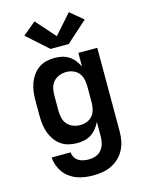

<svg xmlns="http://www.w3.org/2000/svg" viewBox="-143 -859 887 1167"><g transform="rotate(-15 300.0 -275.5)"><path d="M296 223Q271 223 245 219.5Q219 216 195 207.5Q171 199 149.5 183.5Q128 168 113 147.5Q98 127 89 102.5Q80 78 79 52H198Q199 69 208 84Q217 99 231.5 107.5Q246 116 262.5 119Q279 122 296 122Q319 122 340 114Q361 106 375 88.5Q389 71 394.5 49Q400 27 400 5V-86Q390 -65 375.5 -46.5Q361 -28 341 -15Q321 -2 298 3Q275 8 251 8Q224 8 198 1.5Q172 -5 150.5 -20.5Q129 -36 113.5 -58Q98 -80 89 -105Q80 -130 76.5 -156.5Q73 -183 73 -210V-310Q73 -337 76.5 -363.5Q80 -390 89 -415Q98 -440 113.5 -462Q129 -484 150.5 -499.5Q172 -515 198 -521.5Q224 -528 251 -528Q275 -528 298 -523Q321 -518 341 -505Q361 -492 375.5 -473.5Q390 -455 400 -434V-520H519V5Q519 35 513.5 64Q508 93 494.5 119.5Q481 146 459.5 166.5Q438 187 411.5 200Q385 213 355.5 218Q326 223 296 223ZM299 -93Q321 -93 342 -101.5Q363 -110 376.5 -127Q390 -144 395 -166Q400 -188 400 -210V-310Q400 -332 395 -354Q390 -376 376.5 -393Q363 -410 342 -418.5Q321 -427 299 -427Q277 -427 255 -419Q233 -411 218 -394Q203 -377 197.5 -355Q192 -333 192 -310V-210Q192 -187 197.5 -165Q203 -143 218 -126Q233 -109 255 -101Q277 -93 299 -93ZM243 -587 110 -706 192 -774 300 -652 408 -774 490 -706 357 -587Z"/></g></svg>

Font: Iosevka Custom Extended
Style: Bold
Weight: 700
Width: 7
Monospace: yes
Designer: Belleve Invis
Foundry: Belleve Invis
Version: Version 11.2.4; ttfautohint (v1.8.4)